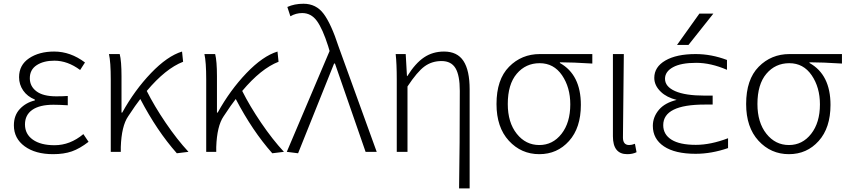

<svg xmlns="http://www.w3.org/2000/svg" viewBox="-20 -828 4624 1047"><path d="M269.5 12.7Q172.9 12.7 114.3 -30.3Q55.7 -73.2 55.7 -144.5Q55.7 -199.2 88.4 -233.9Q121.1 -268.6 169.9 -280.3V-285.2Q128.9 -301.8 106.4 -334.5Q84 -367.2 84 -407.2Q84 -473.6 138.7 -510.3Q193.4 -546.9 275.4 -546.9Q364.3 -546.9 443.4 -487.3L417 -446.3Q348.6 -497.1 276.4 -497.1Q217.8 -497.1 180.2 -472.7Q142.6 -448.2 142.6 -401.4Q142.6 -357.4 178.7 -330.1Q214.8 -302.7 287.1 -302.7Q322.3 -302.7 349.6 -304.7V-253.9Q302.7 -256.8 271.5 -256.8Q196.3 -256.8 156.2 -229Q116.2 -201.2 116.2 -149.4Q116.2 -96.7 159.2 -66.4Q202.1 -36.1 277.3 -36.1Q362.3 -36.1 434.6 -96.7L462.9 -54.7Q415 -17.6 371.6 -2.4Q328.1 12.7 269.5 12.7Z M1007.8 0 944.3 7.8Q835.9 -114.3 745.1 -288.1Q721.7 -258.8 678.7 -193.4Q642.6 -140.6 638.7 -26.4V0H584V-394.5Q584 -490.2 574.2 -533.2H632.8Q642.6 -495.1 642.6 -412.1V-213.9H646.5Q713.9 -335.9 803.2 -429.2Q892.6 -522.5 972.7 -546.9L978.5 -491.2Q882.8 -454.1 780.3 -332Q821.3 -250 883.3 -158.7Q945.3 -67.4 1007.8 0Z M1528.3 0 1464.8 7.8Q1356.4 -114.3 1265.6 -288.1Q1242.2 -258.8 1199.2 -193.4Q1163.1 -140.6 1159.2 -26.4V0H1104.5V-394.5Q1104.5 -490.2 1094.7 -533.2H1153.3Q1163.1 -495.1 1163.1 -412.1V-213.9H1167Q1234.4 -335.9 1323.7 -429.2Q1413.1 -522.5 1493.2 -546.9L1499 -491.2Q1403.3 -454.1 1300.8 -332Q1341.8 -250 1403.8 -158.7Q1465.8 -67.4 1528.3 0Z M1605.5 7.8 1543.9 0 1777.3 -549.8 1769.5 -576.2Q1739.3 -670.9 1708 -713.9Q1676.8 -756.8 1627.9 -756.8Q1593.8 -756.8 1563.5 -739.3L1546.9 -790Q1585.9 -807.6 1634.8 -807.6Q1704.1 -807.6 1745.1 -752.4Q1786.1 -697.3 1826.2 -574.2L2034.2 0H1973.6L1806.6 -481.4H1801.8Z M2541 199.2H2483.4Q2487.3 -36.1 2487.3 -333Q2487.3 -417 2463.9 -456.1Q2440.4 -495.1 2387.7 -495.1Q2335 -495.1 2294.9 -465.8Q2254.9 -436.5 2202.1 -356.4V0H2143.6V-394.5Q2143.6 -479.5 2137.7 -533.2H2192.4L2199.2 -413.1H2201.2Q2245.1 -483.4 2292.5 -515.1Q2339.8 -546.9 2401.4 -546.9Q2473.6 -546.9 2507.3 -495.6Q2541 -444.3 2541 -340.8Z M2920.9 12.7Q2822.3 12.7 2754.9 -60.5Q2687.5 -133.8 2687.5 -260.7Q2687.5 -394.5 2755.9 -463.9Q2824.2 -533.2 2923.8 -533.2H3210V-481.4Q3102.5 -488.3 3033.2 -488.3V-484.4Q3147.5 -420.9 3147.5 -255.9Q3147.5 -130.9 3083 -59.1Q3018.6 12.7 2920.9 12.7ZM2920.9 -37.1Q2994.1 -37.1 3042 -98.1Q3089.8 -159.2 3089.8 -258.8Q3089.8 -351.6 3044.9 -417.5Q3000 -483.4 2922.9 -483.4Q2846.7 -483.4 2797.9 -425.8Q2749 -368.2 2749 -260.7Q2749 -160.2 2797.9 -98.6Q2846.7 -37.1 2920.9 -37.1Z M3400.4 12.7Q3322.3 12.7 3322.3 -85V-533.2H3381.8Q3377 -147.5 3377 -78.1Q3377 -37.1 3411.1 -37.1Q3424.8 -37.1 3442.4 -43.9L3451.2 2Q3429.7 12.7 3400.4 12.7Z M3793.9 -753.9H3870.1L3734.4 -583H3671.9ZM3596.7 -145.5Q3596.7 -94.7 3641.6 -66.4Q3686.5 -38.1 3774.4 -38.1Q3855.5 -38.1 3950.2 -74.2V-20.5Q3859.4 10.7 3773.4 10.7Q3661.1 10.7 3600.6 -29.8Q3540 -70.3 3540 -141.6Q3540 -190.4 3574.2 -230.5Q3606.4 -267.6 3669.9 -283.2Q3615.2 -296.9 3584 -327.1Q3547.9 -361.3 3547.9 -403.3Q3547.9 -462.9 3608.4 -498Q3668.9 -533.2 3773.4 -533.2Q3859.4 -533.2 3944.3 -501V-447.3Q3856.4 -485.4 3776.4 -485.4Q3693.4 -485.4 3649.9 -461.4Q3606.4 -437.5 3606.4 -398.4Q3606.4 -355.5 3661.6 -331.1Q3716.8 -306.6 3823.2 -306.6H3866.2V-257.8H3823.2Q3596.7 -257.8 3596.7 -145.5Z M4282.2 12.7Q4183.6 12.7 4116.2 -60.5Q4048.8 -133.8 4048.8 -260.7Q4048.8 -394.5 4117.2 -463.9Q4185.5 -533.2 4285.2 -533.2H4571.3V-481.4Q4463.9 -488.3 4394.5 -488.3V-484.4Q4508.8 -420.9 4508.8 -255.9Q4508.8 -130.9 4444.3 -59.1Q4379.9 12.7 4282.2 12.7ZM4282.2 -37.1Q4355.5 -37.1 4403.3 -98.1Q4451.2 -159.2 4451.2 -258.8Q4451.2 -351.6 4406.2 -417.5Q4361.3 -483.4 4284.2 -483.4Q4208 -483.4 4159.2 -425.8Q4110.4 -368.2 4110.4 -260.7Q4110.4 -160.2 4159.2 -98.6Q4208 -37.1 4282.2 -37.1Z"/></svg>

Font: Gen Shin Gothic Light
Style: Regular
Weight: 200
Designer: [Source Han Sans]
Ryoko NISHIZUKA  (kana & ideographs); Paul D. Hunt (Latin, Greek & Cyrillic); Wenlong ZHANG  (bopomofo
Version: Version 1.002.20150607